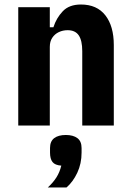

<svg xmlns="http://www.w3.org/2000/svg" viewBox="-20 -557 580 852"><path d="M201 0H61V-525H201V-436H217Q230 -477 258.5 -507Q287 -537 339 -537Q410 -537 447.5 -489Q485 -441 485 -357V0H345V-330Q345 -377 329.5 -400Q314 -423 280 -423Q259 -423 241 -414.5Q223 -406 212 -389.5Q201 -373 201 -349ZM272 42Q305 42 323.5 56Q342 70 342 100V120Q342 169 323 209.5Q304 250 275 275H192Q216 253 230.5 230Q245 207 252 178Q224 176 213 162Q202 148 202 120V100Q202 70 220.5 56Q239 42 272 42Z"/></svg>

Font: IBM Plex Sans Condensed
Style: Bold
Weight: 700
Width: 3
Designer: Mike Abbink, Paul van der Laan, Pieter van Rosmalen
Foundry: Bold Monday
Version: Version 3.201